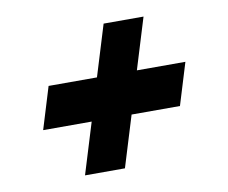

<svg xmlns="http://www.w3.org/2000/svg" viewBox="-59 -563 717 604"><g transform="rotate(-10 300.0 -261.0)"><path d="M166.5 -31 216.5 -194H61.5L102.5 -328H257L307 -491H434.5L384.5 -328H539.5L498.5 -194H344L294 -31Z"/></g></svg>

Font: Newsreader Caption ExtraBold
Style: Italic
Weight: 800
Italic angle: -17°
Designer: Hugues Gentile
Foundry: Production Type
Version: Version 1.001